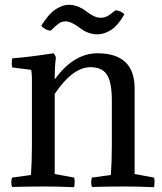

<svg xmlns="http://www.w3.org/2000/svg" viewBox="-20 -776 677 800"><path d="M446 -357Q446 -434 425.5 -465Q405 -496 357 -496Q283 -496 208 -385V-51L289 -36Q293 -20 289 4Q226 1 160 1Q114 1 30 3Q24 -16 30 -36L109 -47Q113 -102 113 -174V-448Q113 -468 110 -485L31 -495Q27 -510 31 -533Q100 -538 203 -554Q212 -544 213 -534Q208 -508 208 -445Q287 -554 386 -554Q541 -554 541 -407V-51L622 -36Q626 -20 622 4Q559 1 493 1Q447 1 363 3Q357 -16 363 -36L442 -47Q446 -102 446 -174ZM398 -702Q414 -702 426 -708Q438 -714 461 -733Q480 -733 498 -717Q496 -714 493 -708Q490 -702 479.5 -687.5Q469 -673 457 -662Q445 -651 425.5 -642Q406 -633 385 -633Q347 -633 312 -660Q277 -687 253 -687Q238 -687 225.5 -678.5Q213 -670 191 -648Q170 -650 152 -668Q154 -672 157.5 -677.5Q161 -683 172.5 -698.5Q184 -714 196.5 -725.5Q209 -737 228.5 -746.5Q248 -756 267 -756Q304 -756 339 -729Q374 -702 398 -702Z"/></svg>

Font: Adamina
Style: Regular
Weight: 400
Designer: Cyreal (www.cyreal.org)
Foundry: Cyreal
Version: Version 1.011